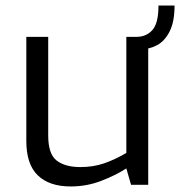

<svg xmlns="http://www.w3.org/2000/svg" viewBox="-20 -667 650 693"><path d="M451 -489V-534H473Q508 -534 530 -558.5Q552 -583 552 -647H610Q610 -589 592.5 -554Q575 -519 547 -504Q519 -489 485 -489ZM235 6Q158 6 116.5 -34Q75 -74 75 -158V-534H154V-178Q154 -111 184.5 -87.5Q215 -64 270 -64Q317 -64 356 -77.5Q395 -91 436 -115V-534H515V0H453L436 -59Q395 -33 343.5 -13.5Q292 6 235 6Z"/></svg>

Font: Exo Thin
Style: Regular
Weight: 400
Version: Version 2.000